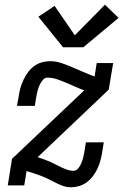

<svg xmlns="http://www.w3.org/2000/svg" viewBox="-20 -788 540 816"><path d="M281 8Q266 8 252 3.5Q238 -1 225.5 -7Q213 -13 200.5 -19.5Q188 -26 175 -32Q162 -38 149 -42.5Q136 -47 122 -52L93 -61L83 0H13L31 -113L338 -404Q319 -411 300 -419.5Q281 -428 262 -436Q243 -444 223 -451Q203 -458 181 -458Q170 -458 161.5 -447.5Q153 -437 148 -426Q143 -415 140 -403.5Q137 -392 135 -381L128 -338H52L60 -381Q62 -398 67 -415Q72 -432 80 -449Q88 -466 99 -481Q110 -496 125 -507Q140 -518 157.5 -523Q175 -528 193 -528Q217 -528 239.5 -520.5Q262 -513 283 -504Q304 -495 325 -486Q346 -477 368 -468L382 -463L391 -520H461L442 -407L140 -120L146 -118Q158 -114 170.5 -109.5Q183 -105 195 -99.5Q207 -94 218.5 -88Q230 -82 241.5 -76.5Q253 -71 266 -66.5Q279 -62 292 -62Q304 -62 312.5 -72.5Q321 -83 325.5 -94Q330 -105 333 -116.5Q336 -128 338 -139L345 -183H421L414 -139Q411 -122 406.5 -105Q402 -88 394 -71Q386 -54 374.5 -39Q363 -24 348 -13Q333 -2 315.5 3Q298 8 281 8ZM248 -587 143 -717 212 -763 298 -638 426 -768 484 -712 334 -587Z"/></svg>

Font: Iosevka Gothic
Style: Italic
Weight: 400
Italic angle: -9°
Monospace: yes
Designer: Belleve Invis
Foundry: Belleve Invis
Version: Version 15.5.1; ttfautohint (v1.8.4)